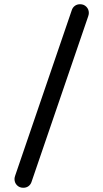

<svg xmlns="http://www.w3.org/2000/svg" viewBox="-20 -784 483 899"><path d="M396 -723.1Q396 -716.8 393.1 -708L127.9 66.9Q124 79.6 113.8 87.4Q103.5 95.2 88.9 95.2Q71.3 95.2 59.6 83.5Q47.9 71.8 47.9 54.2Q47.9 47.9 50.8 39.1L315.9 -735.8Q319.8 -748.5 330.1 -756.3Q340.3 -764.2 355 -764.2Q372.6 -764.2 384.3 -752.4Q396 -740.7 396 -723.1Z"/></svg>

Font: Aka-Acid-Varela
Style: Regular
Weight: 400
Designer: Joe Prince, Avraham Cornfeld, Cyberella
Foundry: Joe Prince, Avraham Cornfeld, Cyberella
Version: Version 2.000; ttfautohint (v1.5.33-1714) -l 8 -r 50 -G 200 